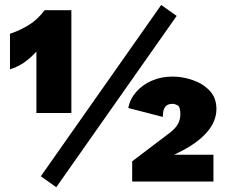

<svg xmlns="http://www.w3.org/2000/svg" viewBox="-20 -745 930 788"><path d="M129.4 -281.2V-533.2Q101.1 -502.9 76.2 -486.6Q51.3 -470.2 21 -460.4V-606.4Q59.1 -619.1 96.2 -641.1Q133.3 -663.1 163.1 -703.1H272.9V-281.2ZM210.9 23.4 147.5 -21.5 641.6 -724.6 705.1 -679.7ZM522.5 0V-83L675.8 -199.2Q700.2 -217.8 710.2 -236.1Q720.2 -254.4 720.2 -276.9Q720.2 -306.6 709 -312.7Q697.8 -318.8 689.5 -318.8Q668.5 -318.8 659.9 -308.6Q651.4 -298.3 649.9 -285.6Q648.4 -272.9 647.9 -265.1L506.3 -301.8Q513.7 -338.9 539.1 -367.9Q564.5 -397 603 -413.8Q641.6 -430.7 688.5 -430.7Q728.5 -430.7 770 -416.7Q811.5 -402.8 839.8 -373.5Q868.2 -344.2 868.2 -297.9Q868.2 -247.6 830.8 -204.1Q793.5 -160.6 726.6 -126L636.2 -80.6L643.1 -109.9H856V0Z"/></svg>

Font: Schibsted Grotesk Black
Style: Regular
Weight: 900
Designer: Bakken & Baeck AS, Henrik Kongsvoll
Foundry: Schibsted ASA
Version: Version 1.100;gftools[0.9.25]